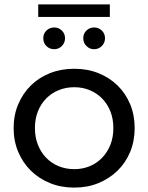

<svg xmlns="http://www.w3.org/2000/svg" viewBox="-20 -848 675 874"><path d="M42 -265Q42 -324 63 -373.5Q84 -423 120.5 -459Q157 -495 207.5 -515Q258 -535 318 -535Q378 -535 428 -515Q478 -495 515 -459Q552 -423 572.5 -373.5Q593 -324 593 -265Q593 -206 572.5 -156.5Q552 -107 515 -71Q478 -35 428 -14.5Q378 6 318 6Q258 6 207.5 -14.5Q157 -35 120.5 -71Q84 -107 63 -156.5Q42 -206 42 -265ZM496 -265Q496 -307 482.5 -341Q469 -375 445 -399.5Q421 -424 388.5 -437.5Q356 -451 318 -451Q280 -451 247 -437.5Q214 -424 190 -399.5Q166 -375 152.5 -341Q139 -307 139 -265Q139 -223 152.5 -189Q166 -155 190 -130Q214 -105 247 -91.5Q280 -78 318 -78Q356 -78 388.5 -91.5Q421 -105 445 -130Q469 -155 482.5 -189Q496 -223 496 -265ZM177 -674Q177 -695 191.5 -709Q206 -723 227 -723Q247 -723 261.5 -709Q276 -695 276 -674Q276 -653 261.5 -638.5Q247 -624 227 -624Q206 -624 191.5 -638Q177 -652 177 -674ZM359 -674Q359 -695 373.5 -709Q388 -723 408 -723Q429 -723 443.5 -709Q458 -695 458 -674Q458 -653 443.5 -638.5Q429 -624 408 -624Q388 -624 373.5 -638.5Q359 -653 359 -674ZM154 -828H480V-771H154Z"/></svg>

Font: CMG Sans Medium
Style: Regular
Weight: 500
Designer: Julieta Ulanovsky
Foundry: Julieta Ulanovsky
Version: Version 7.200